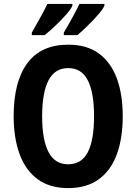

<svg xmlns="http://www.w3.org/2000/svg" viewBox="-20 -954 698 984"><path d="M609 -358Q609 -245 578.5 -162.5Q548 -80 486 -35Q424 10 329 10Q235 10 173 -35.5Q111 -81 80.5 -164Q50 -247 50 -359Q50 -535 120 -630Q190 -725 330 -725Q425 -725 486.5 -680Q548 -635 578.5 -553Q609 -471 609 -358ZM196 -358Q196 -238 228.5 -175Q261 -112 329 -112Q398 -112 430 -174Q462 -236 462 -358Q462 -480 430 -542.5Q398 -605 330 -605Q261 -605 228.5 -542Q196 -479 196 -358ZM515 -924Q506 -905 481.5 -877Q457 -849 428 -821Q399 -793 377 -774H307V-787Q331 -827 353.5 -868.5Q376 -910 387 -934H515ZM351 -924Q341 -904 317 -877Q293 -850 264 -822.5Q235 -795 209 -774H143V-787Q167 -828 189 -868.5Q211 -909 223 -934H351Z"/></svg>

Font: Noto Sans Malayalam Condensed
Style: Bold
Weight: 700
Width: 3
Designer: Jelle Bosma - Monotype Design Team
Foundry: Monotype Imaging Inc.
Version: Version 2.104; ttfautohint (v1.8.4.7-5d5b)